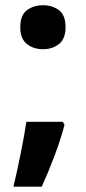

<svg xmlns="http://www.w3.org/2000/svg" viewBox="-20 -576 325 725"><path d="M56.6 -473.1Q56.6 -519 81.8 -537.6Q106.9 -556.2 142.6 -556.2Q177.7 -556.2 202.6 -537.6Q227.5 -519 227.5 -473.1Q227.5 -429.2 202.6 -409.7Q177.7 -390.1 142.6 -390.1Q106.9 -390.1 81.8 -409.7Q56.6 -429.2 56.6 -473.1ZM79.6 -116.2H216.8L223.6 -105Q210 -51.8 186.3 11.2Q162.6 74.2 137.7 128.9H30.8Q44.9 69.8 58.3 2.9Q71.8 -64 79.6 -116.2Z"/></svg>

Font: Nokora
Style: Bold
Weight: 700
Designer: Danh Hong
Version: Version 8.000; ttfautohint (v1.8.3)